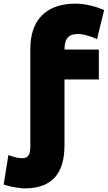

<svg xmlns="http://www.w3.org/2000/svg" viewBox="-119 -821 590 1051"><path d="M234 -386V-27C234 131 165 206 26 210C14 211 -5 209 -27 206C-48 203 -74 198 -99 189L-73 28C-36 41 -18 45 4 45C37 45 47 22 47 -20V-547C47 -566 48 -592 51 -609C69 -730 151 -801 295 -801C356 -801 417 -781 451 -766L412 -607C372 -625 334 -635 308 -635C250 -635 235 -603 234 -550H422V-386Z"/></svg>

Font: Repo Black
Style: Regular
Weight: 900
Designer: Stefan Peev
Foundry: Context Ltd
Version: Version 1.502